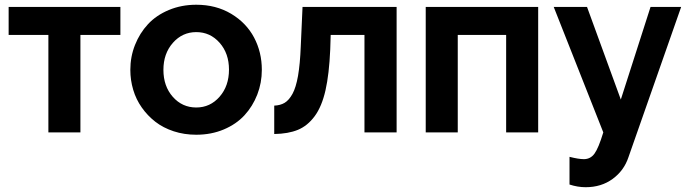

<svg xmlns="http://www.w3.org/2000/svg" viewBox="-20 -553 2877 802"><path d="M182.1 0V-407.2H16.1V-523.9H482.9V-407.2H315.9V0Z M524.4 -261.2Q524.4 -315.9 543.9 -365.2Q563.5 -414.6 598.1 -451.9Q632.8 -489.3 685.3 -511.2Q737.8 -533.2 799.8 -533.2Q882.3 -533.2 945.6 -495.4Q1008.8 -457.5 1041.3 -396.2Q1073.7 -335 1073.7 -261.2Q1073.7 -207 1054.7 -158Q1035.6 -108.9 1001.2 -71.5Q966.8 -34.2 914.6 -12.2Q862.3 9.8 799.8 9.8Q749.5 9.8 705.6 -4.6Q661.6 -19 628.9 -44.4Q596.2 -69.8 572.3 -103.8Q548.3 -137.7 536.4 -178Q524.4 -218.3 524.4 -261.2ZM799.8 -104Q857.9 -104 897.2 -148.9Q936.5 -193.8 936.5 -262.2Q936.5 -330.1 897.2 -374.5Q857.9 -418.9 799.8 -418.9Q741.7 -418.9 702.1 -374Q662.6 -329.1 662.6 -261.2Q662.6 -192.9 701.9 -148.4Q741.2 -104 799.8 -104Z M1125.5 6.8V-111.8Q1150.9 -112.8 1168.9 -123.5Q1187 -134.3 1201.7 -160.9Q1216.3 -187.5 1224.9 -236.3Q1233.4 -285.2 1236.3 -358.9L1243.7 -523.9H1636.7V0H1502.4V-407.2H1361.3L1359.4 -346.2Q1355 -243.7 1339.6 -175.8Q1324.2 -107.9 1294.4 -67.6Q1264.6 -27.3 1224.4 -10.7Q1184.1 5.9 1125.5 6.8Z M1758.3 0V-523.9H2228V0H2094.2V-407.2H1892.1V0Z M2358.9 102.1Q2397 111.8 2418.9 111.8Q2446.3 111.8 2463.1 88.9Q2480 65.9 2500 0L2293 -523.9H2432.1L2573.2 -137.2L2697.3 -523.9H2825.2L2605 104Q2586.4 159.7 2539.1 194.3Q2491.7 229 2426.3 229Q2393.1 229 2358.9 217.8Z"/></svg>

Font: Rawline
Style: Bold
Weight: 700
Designer: Matt McInerney, Pablo Impallari, Rodrigo Fuenzalida
Foundry: Matt McInerney, Pablo Impallari, Rodrigo Fuenzalida
Version: Version 4.020;PS 004.020;hotconv 1.0.88;makeotf.lib2.5.64775